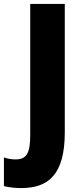

<svg xmlns="http://www.w3.org/2000/svg" viewBox="-86 -734 415 978"><path d="M22 224C160 224 244 156 244 -60V-714H68V-49C68 45 51 78 -7 78C-29 78 -49 74 -66 68V214C-41 220 -12 224 22 224Z"/></svg>

Font: Noto Sans Devanagari Condensed Black
Style: Regular
Weight: 900
Width: 3
Designer: Jelle Bosma - Monotype Design Team
Foundry: Monotype Imaging Inc.
Version: Version 2.004